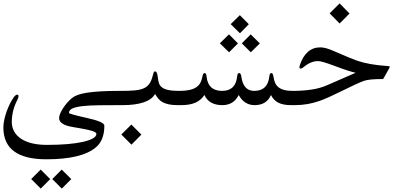

<svg xmlns="http://www.w3.org/2000/svg" viewBox="-20 -673 2382 1139"><path d="M402.8 389.6 346.7 445.8 290 389.2 346.2 333ZM277.8 389.6 221.7 445.8 165 389.2 221.2 333ZM687.5 -49.3Q619.6 -49.3 564.5 -48.6Q509.3 -47.9 470.5 -43.5Q431.6 -39.1 410.4 -29.8Q389.2 -20.5 389.2 -2.9Q389.2 2.9 494.1 26.4Q599.1 49.3 599.1 72.3Q599.1 158.2 549.8 200.2Q466.3 272 254.9 272Q0 272 0 83.5Q0 63 5.1 38.3Q10.3 13.7 19 -10.7Q27.8 -35.2 39.1 -57.9Q50.3 -80.6 63 -97.7Q73.2 -111.3 82.5 -111.3Q89.8 -111.3 89.8 -102.5Q89.8 -98.6 88.4 -93.3Q86.9 -87.9 83 -80.6Q66.4 -48.8 58.3 -16.6Q50.3 15.6 49.8 48.8Q49.8 81.5 64.2 107.2Q78.6 132.8 105.7 150.6Q132.8 168.5 171.4 177.5Q210 186.5 257.8 186.5Q325.7 186.5 380.1 181.9Q434.6 177.2 472.7 168.5Q510.7 159.7 531.2 147.9Q551.8 136.2 551.8 121.1Q551.8 115.2 542.7 110.4Q533.7 105.5 519.5 101.6Q505.4 97.7 487.5 94Q469.7 90.3 451.7 87.4Q433.6 84.5 417 81.5Q400.4 78.6 388.2 75.7Q330.6 61 330.6 26.9Q330.6 15.6 337.2 0.2Q343.8 -15.1 354.7 -32Q365.7 -48.8 379.6 -64.7Q393.6 -80.6 407.7 -91.8Q420.9 -102.5 442.6 -110.4Q464.4 -118.2 497.8 -123.3Q531.2 -128.4 577.9 -131.1Q624.5 -133.8 687.5 -133.8H702.6Q710 -133.8 713.6 -120.8Q717.3 -107.9 717.3 -91.3Q717.3 -83.5 716.3 -76.2Q715.3 -68.8 713.6 -63Q711.9 -57.1 709.2 -53.2Q706.5 -49.3 702.6 -49.3Z M818.8 125.5 759.8 185.1 699.7 125 759.3 65.9ZM1034.2 -49.3Q1003.9 -49.3 982.7 -53.7Q961.4 -58.1 946 -66.2Q930.7 -74.2 919.9 -86.9Q909.2 -99.6 899.9 -115.7Q881.3 -82.5 832.3 -65.9Q783.2 -49.3 707.5 -49.3H692.9Q689 -49.3 686.3 -53.2Q683.6 -57.1 681.9 -63Q680.2 -68.8 679 -76.2Q677.7 -83.5 677.7 -91.3Q677.7 -99.6 679 -107.2Q680.2 -114.7 681.9 -120.6Q683.6 -126.5 686.3 -130.1Q689 -133.8 692.9 -133.8H697.8Q744.1 -133.8 776.4 -136.5Q808.6 -139.2 829.8 -147.9Q851.1 -156.7 863.8 -173.1Q876.5 -189.5 883.8 -216.3Q888.2 -232.4 890.9 -241Q893.6 -249.5 899.9 -249.5Q912.6 -249.5 916 -215.3Q918 -194.8 923.1 -179.4Q928.2 -164.1 941.7 -154.1Q955.1 -144 979.2 -138.9Q1003.4 -133.8 1043.9 -133.8H1048.8Q1053.2 -133.8 1055.9 -130.1Q1058.6 -126.5 1060.3 -120.6Q1062 -114.7 1063 -107.2Q1064 -99.6 1064 -91.3Q1064 -83.5 1063 -76.2Q1062 -68.8 1060.3 -63Q1058.6 -57.1 1055.9 -53.2Q1053.2 -49.3 1048.8 -49.3Z M1456.1 -529.3 1403.3 -475.6 1348.6 -529.8 1402.8 -583ZM1521.5 -415.5 1467.8 -362.8 1414.6 -416 1467.3 -469.2ZM1391.6 -415.5 1338.9 -362.8 1284.2 -416 1338.4 -469.2ZM1707 -49.3Q1658.7 -49.3 1630.4 -64.2Q1602.1 -79.1 1587.4 -109.4Q1561.5 -49.3 1490.7 -49.3Q1429.2 -49.3 1396 -109.4Q1366.2 -49.3 1299.3 -49.3Q1219.7 -49.3 1192.9 -109.4Q1182.6 -94.7 1169.9 -83.3Q1157.2 -71.8 1140.6 -64.5Q1124 -57.1 1102.8 -53.2Q1081.5 -49.3 1053.7 -49.3H1039.1Q1035.2 -49.3 1032.5 -53.2Q1029.8 -57.1 1028.1 -63Q1026.4 -68.8 1025.1 -76.2Q1023.9 -83.5 1023.9 -91.3Q1023.9 -99.6 1025.1 -107.2Q1026.4 -114.7 1028.1 -120.6Q1029.8 -126.5 1032.5 -130.1Q1035.2 -133.8 1039.1 -133.8H1043.9Q1079.1 -133.8 1103.5 -139.2Q1127.9 -144.5 1143.8 -155Q1159.7 -165.5 1168.5 -181.6Q1177.2 -197.8 1180.7 -219.2Q1184.6 -239.7 1194.3 -239.7Q1203.6 -239.7 1205.6 -218.8Q1213.9 -133.8 1297.4 -133.8Q1377.9 -133.8 1386.7 -218.8Q1388.7 -239.7 1398.4 -239.7Q1408.7 -239.7 1411.6 -219.2Q1422.9 -133.8 1487.8 -133.8Q1568.4 -133.8 1577.6 -218.8Q1579.6 -239.7 1589.4 -239.7Q1599.1 -239.7 1602.1 -219.2Q1605 -197.8 1612.1 -181.6Q1619.1 -165.5 1632.6 -155Q1646 -144.5 1666.5 -139.2Q1687 -133.8 1716.8 -133.8H1721.7Q1725.6 -133.8 1728.3 -130.1Q1731 -126.5 1732.9 -120.6Q1734.9 -114.7 1735.8 -107.2Q1736.8 -99.6 1736.8 -91.3Q1736.8 -83.5 1735.8 -76.2Q1734.9 -68.8 1732.9 -63Q1731 -57.1 1728.3 -53.2Q1725.6 -49.3 1721.7 -49.3Z M2053.7 -592.8 1994.6 -533.7 1935.5 -593.8 1994.6 -652.8ZM2285.2 -261.2 2252.9 -204.1Q2212.4 -204.1 2184.3 -201.7Q2156.2 -199.2 2139.2 -193.4Q2117.2 -185.5 2085 -170.4Q2052.7 -155.3 2007.8 -133.3Q1964.4 -111.8 1931.9 -97.2Q1899.4 -82.5 1875.5 -74.2Q1840.8 -62 1804.7 -55.7Q1768.6 -49.3 1726.6 -49.3H1711.9Q1708 -49.3 1705.3 -53.2Q1702.6 -57.1 1700.9 -63Q1699.2 -68.8 1698 -76.2Q1696.8 -83.5 1696.8 -91.3Q1696.8 -99.6 1698 -107.2Q1699.2 -114.7 1700.9 -120.6Q1702.6 -126.5 1705.3 -130.1Q1708 -133.8 1711.9 -133.8H1721.7Q1782.2 -134.3 1831.3 -142.1Q1880.4 -149.9 1919.4 -167L2089.4 -241.2Q2068.4 -246.1 2036.9 -256.3Q2005.4 -266.6 1960.4 -283.7Q1924.8 -296.9 1900.9 -304Q1877 -311 1865.2 -310.5Q1823.2 -310.5 1779.3 -273.4Q1771 -266.1 1763.7 -266.1Q1756.3 -266.1 1756.3 -275.9Q1756.3 -276.9 1758.8 -287.1Q1794.4 -392.1 1880.9 -392.1Q1912.1 -392.1 1964.8 -368.2Q2009.8 -348.1 2042.2 -335Q2074.7 -321.8 2096.7 -313.5Q2133.8 -300.8 2178 -293Q2222.2 -285.2 2274.4 -281.7Q2292.5 -281.2 2292.5 -276.9Q2292.5 -273.9 2285.2 -261.2Z"/></svg>

Font: XB Kayhan
Style: Regular
Weight: 400
Designer: Behnam
Foundry: Irmug
Version: Version 7.300 2009